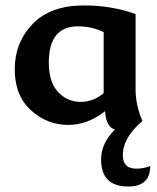

<svg xmlns="http://www.w3.org/2000/svg" viewBox="-20 -448 573 699"><path d="M411.1 25.4Q367.2 25.4 362.3 -43Q298.8 6.8 228.5 6.8Q151.4 6.8 92.5 -46.6Q33.7 -100.1 33.7 -195.8Q33.7 -293 98.6 -360.6Q163.6 -428.2 285.6 -428.2Q386.7 -428.2 473.6 -397V-122.6Q473.6 -64.9 498.5 -7.3Q447.8 25.4 411.1 25.4ZM273.4 -77.1Q319.8 -77.1 357.4 -108.9V-331.1Q314.5 -352.1 263.7 -352.1Q157.7 -352.1 157.7 -220.2Q157.7 -149.4 191.2 -113.3Q224.6 -77.1 273.4 -77.1ZM446.8 231Q348.1 231 348.1 132.8Q348.1 54.2 436 -7.3H498.5Q427.2 52.7 427.2 117.2Q427.2 166 476.1 166Q503.4 166 526.9 156.7Q526.9 231 446.8 231Z"/></svg>

Font: ALMAS
Style: Bold
Weight: 700
Designer: ALMAS Font/ by Husham Jawad Kadhim, derived from the Bainsely font by/ Paul James MIller
Foundry: High-Logic / Made with FontCreator
Version: Version 1.411;September 19, 2021;FontCreator 14.0.0.2814 32-